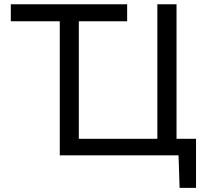

<svg xmlns="http://www.w3.org/2000/svg" viewBox="-20 -733 972 906"><path d="M827.5 153.5 822.5 0H262V-632.5H31V-713H580V-632.5H352V-78H722.5V-713H813V-78H905V153.5Z"/></svg>

Font: Heraclito
Style: Regular
Weight: 400
Designer: Kostas Bartsokas (font) & Cristiano Sobral (main changes)
Foundry: Kostas Bartsokas (font) & Cristiano Sobral (main changes)
Version: Version 1.00;July 8, 2020;FontCreator 13.0.0.2655 64-bit